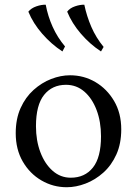

<svg xmlns="http://www.w3.org/2000/svg" viewBox="-20 -771 575 806"><path d="M274 -455Q332 -455 380.5 -426.5Q429 -398 459 -347Q489 -296 489 -228Q489 -168 468.5 -122.5Q448 -77 414 -46.5Q380 -16 339.5 -0.5Q299 15 260 15Q203 15 154 -13.5Q105 -42 75.5 -93Q46 -144 46 -212Q46 -272 66.5 -317.5Q87 -363 121 -393.5Q155 -424 195 -439.5Q235 -455 274 -455ZM277 -25Q336 -25 370 -67.5Q404 -110 404 -199Q404 -260 385.5 -309Q367 -358 334 -386.5Q301 -415 257 -415Q199 -415 165 -372.5Q131 -330 131 -241Q131 -181 149.5 -132Q168 -83 201 -54Q234 -25 277 -25ZM172 -751Q181 -703 201 -658.5Q221 -614 253 -576L242 -555Q196 -585 157.5 -629Q119 -673 99 -722Q111 -737 133 -744.5Q155 -752 172 -751ZM334 -751Q344 -703 363.5 -658Q383 -613 415 -574L404 -555Q358 -585 320 -629Q282 -673 262 -722Q273 -737 295 -744.5Q317 -752 334 -751Z"/></svg>

Font: Bona Nova
Style: Regular
Weight: 400
Designer: Mateusz Machalski
Foundry: Capitalics
Version: Version 4.001; ttfautohint (v1.8.3)